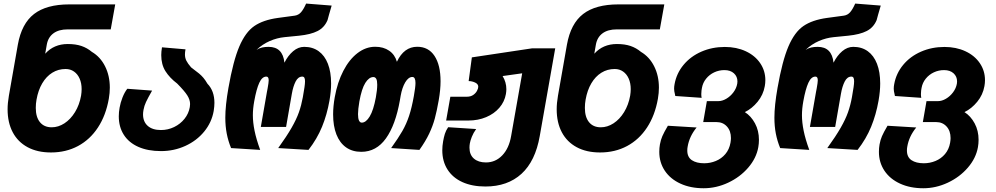

<svg xmlns="http://www.w3.org/2000/svg" viewBox="-20 -814 5440 1049"><path d="M21.5 -217Q21.5 -250.5 28.5 -291L77.5 -570Q98 -685 166 -737.5Q234 -790 358.5 -790H609.5L585 -653.5H350Q301 -653.5 271.8 -631.8Q242.5 -610 235.5 -569.5L227 -520.5Q274.5 -573.5 350.5 -573.5Q393.5 -573.5 425 -562.8Q456.5 -552 482 -530.5Q528.5 -503 554.2 -451.5Q580 -400 580 -335Q580 -306.5 574.5 -274.5Q558.5 -183.5 515.2 -117.5Q472 -51.5 406.2 -16.2Q340.5 19 258.5 19Q184 19 130.8 -9.8Q77.5 -38.5 49.5 -91.5Q21.5 -144.5 21.5 -217ZM423 -291.5Q426 -310.5 426 -327Q426 -359.5 415 -384.5Q404 -409.5 384.2 -423.2Q364.5 -437 338.5 -437Q298.5 -437 265.8 -416.8Q233 -396.5 210.8 -358.8Q188.5 -321 179.5 -269.5Q175.5 -248 175.5 -224.5Q175.5 -174.5 198.2 -146.5Q221 -118.5 262.5 -118.5Q298.5 -118.5 332 -140.2Q365.5 -162 389.8 -201.5Q414 -241 423 -291.5Z M629 -178.5Q629 -201.5 633.5 -226Q638 -252.5 649.2 -281.2Q660.5 -310 675.5 -329L811 -319Q787.5 -277.5 777.8 -256.8Q768 -236 764 -213.5Q761.5 -199.5 761.5 -189Q761.5 -149 787.2 -126.2Q813 -103.5 859.5 -103.5Q897.5 -103.5 931.5 -120Q965.5 -136.5 988.2 -165Q1011 -193.5 1017 -229Q1018.5 -238 1018.5 -245.5Q1018.5 -269 1003.2 -293Q988 -317 948 -357.5Q907 -388.5 884 -425Q861 -461.5 861 -513Q861 -531.5 865 -555.5L993.5 -544.5Q990.5 -529 990.5 -516.5Q990.5 -498 998 -482.8Q1005.5 -467.5 1024 -446Q1055.5 -422.5 1068 -412Q1080.5 -401.5 1091 -389.2Q1101.5 -377 1113.5 -356.5Q1151.5 -317.5 1151.5 -252Q1151.5 -232.5 1147.5 -207.5Q1136.5 -145 1095.5 -95Q1054.5 -45 992.5 -16.8Q930.5 11.5 859.5 11.5Q788 11.5 736 -11.5Q684 -34.5 656.5 -77.5Q629 -120.5 629 -178.5Z M1211 -171Q1211 -237 1228 -333.5Q1254 -481.5 1287.5 -560Q1321 -638.5 1369.5 -671.8Q1418 -705 1498 -716L1590.5 -728.5Q1611 -731.5 1624.8 -747.2Q1638.5 -763 1652.5 -794.5L1792 -783.5L1777.5 -733.5Q1771.5 -713 1769.5 -704Q1752.5 -663.5 1715.2 -644.5Q1678 -625.5 1614.5 -619L1534 -611Q1493.5 -607 1453.8 -589.8Q1414 -572.5 1381.5 -541.5Q1396.5 -551 1412 -554.5Q1427.5 -558 1447.5 -558Q1525 -558 1534 -471.5Q1553.5 -510.5 1581.5 -534.2Q1609.5 -558 1642 -558Q1688 -558 1721 -534.2Q1754 -510.5 1771.5 -465.5Q1789 -420.5 1789 -358Q1789 -315 1780 -264Q1766.5 -187.5 1739.5 -121.5Q1712.5 -55.5 1665.5 5L1500 -5Q1546.5 -69.5 1573.2 -116.2Q1600 -163 1613.2 -200.8Q1626.5 -238.5 1634.5 -282.5Q1640.5 -317 1643.5 -337Q1646.5 -357 1646.5 -370Q1646.5 -383 1643 -389.2Q1639.5 -395.5 1631.5 -395.5Q1609 -395.5 1595.2 -368.8Q1581.5 -342 1574.5 -301.5L1543 -120.5H1405L1438.5 -312.5Q1440.5 -324.5 1442 -330.5Q1448 -363.5 1448 -375Q1448 -385 1445 -390.2Q1442 -395.5 1435 -395.5Q1412 -395.5 1396.5 -361.5Q1381 -327.5 1369 -261Q1361.5 -220 1361.5 -184.5Q1361.5 -145.5 1370.8 -99.8Q1380 -54 1401.5 5L1242.5 -5Q1226.5 -44 1218.8 -84.2Q1211 -124.5 1211 -171Z M1800 -189Q1800 -232.5 1809 -283.5Q1823.5 -364.5 1855.8 -426.8Q1888 -489 1933.2 -523.8Q1978.5 -558.5 2030 -558.5Q2075 -558.5 2106.2 -537Q2137.5 -515.5 2148.5 -476.5Q2187 -558.5 2259.5 -558.5Q2321 -558.5 2354 -508.5Q2387 -458.5 2387 -370Q2387 -324 2377 -266.5Q2366.5 -207 2355.5 -166.2Q2344.5 -125.5 2324.8 -83.8Q2305 -42 2271.5 5L2117 -5Q2156.5 -60 2178.5 -98.5Q2200.5 -137 2215 -180.8Q2229.5 -224.5 2241 -288.5Q2250 -338.5 2250 -360.5Q2250 -393.5 2233 -393.5Q2211.5 -393.5 2194.2 -364.5Q2177 -335.5 2169 -290.5L2165 -267Q2141 -131 2088.5 -57.8Q2036 15.5 1954 15.5Q1905 15.5 1870.5 -9Q1836 -33.5 1818 -79.5Q1800 -125.5 1800 -189ZM2033.5 -282Q2041 -323 2041 -351.5Q2041 -374 2035.5 -383.5Q2030 -393 2020 -393Q1996 -393 1976 -361.2Q1956 -329.5 1943.5 -260Q1936 -216 1936 -190.5Q1936 -166.5 1941.5 -155.2Q1947 -144 1956.5 -144Q1979.5 -144 2000 -177.8Q2020.5 -211.5 2033.5 -282Z M2396.5 7Q2396.5 -16.5 2401 -42Q2405 -64.5 2410.5 -82.5Q2416 -100.5 2428.5 -119L2581.5 -109Q2566 -87.5 2557.8 -66.5Q2549.5 -45.5 2547 -30.5Q2545 -19 2545 -7Q2545 31.5 2569.2 52.5Q2593.5 73.5 2635 73.5Q2687 73.5 2724 35Q2761 -3.5 2772.5 -70.5L2833 -413.5L2726 -398.5Q2746.5 -365 2746.5 -326.5Q2746.5 -315 2744 -300Q2736.5 -258 2708.2 -225.2Q2680 -192.5 2636 -174Q2592 -155.5 2539.5 -155.5H2417.5L2440.5 -285.5H2530Q2551.5 -285.5 2565.5 -295.2Q2579.5 -305 2586.2 -318Q2593 -331 2593 -340Q2593 -355 2575.8 -363Q2558.5 -371 2540.5 -371L2558 -500.5L2887.5 -550H3013.5L2929 -71Q2905 66.5 2829 135.8Q2753 205 2632 205Q2559.5 205 2506.5 181Q2453.5 157 2425 112.2Q2396.5 67.5 2396.5 7Z M3021.5 -217Q3021.5 -250.5 3028.5 -291L3077.5 -570Q3098 -685 3166 -737.5Q3234 -790 3358.5 -790H3609.5L3585 -653.5H3350Q3301 -653.5 3271.8 -631.8Q3242.5 -610 3235.5 -569.5L3227 -520.5Q3274.5 -573.5 3350.5 -573.5Q3393.5 -573.5 3425 -562.8Q3456.5 -552 3482 -530.5Q3528.5 -503 3554.2 -451.5Q3580 -400 3580 -335Q3580 -306.5 3574.5 -274.5Q3558.5 -183.5 3515.2 -117.5Q3472 -51.5 3406.2 -16.2Q3340.5 19 3258.5 19Q3184 19 3130.8 -9.8Q3077.5 -38.5 3049.5 -91.5Q3021.5 -144.5 3021.5 -217ZM3423 -291.5Q3426 -310.5 3426 -327Q3426 -359.5 3415 -384.5Q3404 -409.5 3384.2 -423.2Q3364.5 -437 3338.5 -437Q3298.5 -437 3265.8 -416.8Q3233 -396.5 3210.8 -358.8Q3188.5 -321 3179.5 -269.5Q3175.5 -248 3175.5 -224.5Q3175.5 -174.5 3198.2 -146.5Q3221 -118.5 3262.5 -118.5Q3298.5 -118.5 3332 -140.2Q3365.5 -162 3389.8 -201.5Q3414 -241 3423 -291.5Z M3582 15.5Q3582 -5.5 3585.5 -25Q3590 -50 3598.8 -70.2Q3607.5 -90.5 3629 -127L3786 -117.5Q3746.5 -69.5 3737 -13Q3735 -3 3735 8Q3735 44.5 3760 61.2Q3785 78 3827.5 78Q3860.5 78 3891 65.5Q3921.5 53 3943 27.8Q3964.5 2.5 3971 -34Q3973.5 -49 3973.5 -59.5Q3973.5 -99 3951.5 -123Q3929.5 -147 3895 -147H3822L3842 -261.5H3905Q3926 -261.5 3948.2 -274.5Q3970.5 -287.5 3987 -309.5Q4003.5 -331.5 4008 -357Q4009 -365 4009 -369Q4009 -396 3989.8 -413.5Q3970.5 -431 3938 -431Q3908.5 -431 3882.2 -418.8Q3856 -406.5 3838 -384.2Q3820 -362 3815 -333.5Q3814 -330 3812.8 -320.2Q3811.5 -310.5 3811.5 -300Q3811.5 -288 3813.5 -279.5L3669.5 -289.5L3667.5 -299.5Q3665.5 -307.5 3664.2 -314.8Q3663 -322 3663 -329Q3663 -341.5 3665.5 -354Q3676 -413 3714.5 -459.5Q3753 -506 3812 -531.8Q3871 -557.5 3940 -557.5Q4004 -557.5 4054.5 -534Q4105 -510.5 4133.2 -469Q4161.5 -427.5 4161.5 -376Q4161.5 -360 4158.5 -343.5Q4150 -295.5 4119.2 -258Q4088.5 -220.5 4049.5 -201.5Q4083.5 -180 4105 -140Q4126.5 -100 4126.5 -50Q4126.5 -29.5 4123 -10Q4112.5 50 4068 101.8Q4023.5 153.5 3958.5 184Q3893.5 214.5 3824.5 214.5Q3752.5 214.5 3697.5 189.2Q3642.5 164 3612.2 118.8Q3582 73.5 3582 15.5Z M4211 -171Q4211 -237 4228 -333.5Q4254 -481.5 4287.5 -560Q4321 -638.5 4369.5 -671.8Q4418 -705 4498 -716L4590.5 -728.5Q4611 -731.5 4624.8 -747.2Q4638.5 -763 4652.5 -794.5L4792 -783.5L4777.5 -733.5Q4771.5 -713 4769.5 -704Q4752.5 -663.5 4715.2 -644.5Q4678 -625.5 4614.5 -619L4534 -611Q4493.5 -607 4453.8 -589.8Q4414 -572.5 4381.5 -541.5Q4396.5 -551 4412 -554.5Q4427.5 -558 4447.5 -558Q4525 -558 4534 -471.5Q4553.5 -510.5 4581.5 -534.2Q4609.5 -558 4642 -558Q4688 -558 4721 -534.2Q4754 -510.5 4771.5 -465.5Q4789 -420.5 4789 -358Q4789 -315 4780 -264Q4766.5 -187.5 4739.5 -121.5Q4712.5 -55.5 4665.5 5L4500 -5Q4546.5 -69.5 4573.2 -116.2Q4600 -163 4613.2 -200.8Q4626.5 -238.5 4634.5 -282.5Q4640.5 -317 4643.5 -337Q4646.5 -357 4646.5 -370Q4646.5 -383 4643 -389.2Q4639.5 -395.5 4631.5 -395.5Q4609 -395.5 4595.2 -368.8Q4581.5 -342 4574.5 -301.5L4543 -120.5H4405L4438.5 -312.5Q4440.5 -324.5 4442 -330.5Q4448 -363.5 4448 -375Q4448 -385 4445 -390.2Q4442 -395.5 4435 -395.5Q4412 -395.5 4396.5 -361.5Q4381 -327.5 4369 -261Q4361.5 -220 4361.5 -184.5Q4361.5 -145.5 4370.8 -99.8Q4380 -54 4401.5 5L4242.5 -5Q4226.5 -44 4218.8 -84.2Q4211 -124.5 4211 -171Z M4782 15.5Q4782 -5.5 4785.5 -25Q4790 -50 4798.8 -70.2Q4807.5 -90.5 4829 -127L4986 -117.5Q4946.5 -69.5 4937 -13Q4935 -3 4935 8Q4935 44.5 4960 61.2Q4985 78 5027.5 78Q5060.5 78 5091 65.5Q5121.5 53 5143 27.8Q5164.5 2.5 5171 -34Q5173.5 -49 5173.5 -59.5Q5173.5 -99 5151.5 -123Q5129.5 -147 5095 -147H5022L5042 -261.5H5105Q5126 -261.5 5148.2 -274.5Q5170.5 -287.5 5187 -309.5Q5203.5 -331.5 5208 -357Q5209 -365 5209 -369Q5209 -396 5189.8 -413.5Q5170.5 -431 5138 -431Q5108.5 -431 5082.2 -418.8Q5056 -406.5 5038 -384.2Q5020 -362 5015 -333.5Q5014 -330 5012.8 -320.2Q5011.5 -310.5 5011.5 -300Q5011.5 -288 5013.5 -279.5L4869.5 -289.5L4867.5 -299.5Q4865.5 -307.5 4864.2 -314.8Q4863 -322 4863 -329Q4863 -341.5 4865.5 -354Q4876 -413 4914.5 -459.5Q4953 -506 5012 -531.8Q5071 -557.5 5140 -557.5Q5204 -557.5 5254.5 -534Q5305 -510.5 5333.2 -469Q5361.5 -427.5 5361.5 -376Q5361.5 -360 5358.5 -343.5Q5350 -295.5 5319.2 -258Q5288.5 -220.5 5249.5 -201.5Q5283.5 -180 5305 -140Q5326.5 -100 5326.5 -50Q5326.5 -29.5 5323 -10Q5312.5 50 5268 101.8Q5223.5 153.5 5158.5 184Q5093.5 214.5 5024.5 214.5Q4952.5 214.5 4897.5 189.2Q4842.5 164 4812.2 118.8Q4782 73.5 4782 15.5Z"/></svg>

Font: JuliaMono Black
Style: Italic
Weight: 900
Italic angle: -9°
Monospace: yes
Designer: cormullion
Foundry: corm
Version: Version 0.057; ttfautohint (v1.8.4)